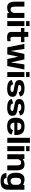

<svg xmlns="http://www.w3.org/2000/svg" viewBox="2781 -3606 1058 6660"><g transform="rotate(90 3310.0 -276.0)"><path d="M438 0H601.5V-593H429.5V-247C426.5 -210 415 -180 394.5 -155.5C370.5 -127.5 341.5 -113.5 307 -113.5C274 -113.5 249.5 -125 233.5 -147.5C217.5 -170.5 209.5 -215 209.5 -280.5V-593H37.5V-272.5C37.5 -188 52.5 -120.5 82 -70.5C112 -20 165 5 242 5C320 5 383.5 -19 432.5 -66Z M712.5 0H885V-593H712.5ZM712.5 -772V-652.5H885V-772Z M1274 7.5C1312.5 7.5 1357.5 4.5 1409 -1.5V-115.5C1379 -110.5 1353 -108 1331 -107.5C1306.5 -107.5 1288.5 -112.5 1277 -122C1265 -132 1259.5 -153 1259.5 -185V-474.5H1440.5V-593H1259.5V-728H1087V-593H952V-474.5H1087V-147C1087 -88.5 1104 -48 1138 -26C1172 -3.5 1217 7.5 1274 7.5Z M1621.5 0H1867L1946.5 -383L2027 0H2270.5L2390 -593H2214L2146.5 -120L2040 -593H1853L1746.5 -119L1678 -593H1501Z M2479 0H2651.5V-593H2479ZM2479 -772V-652.5H2651.5V-772Z M3051.5 5C3139 5 3208.5 -9 3260 -37C3311.5 -65 3337.5 -112.5 3337.5 -178.5C3337.5 -237 3317.5 -279 3277.5 -304C3237.5 -328.5 3173.5 -346.5 3086.5 -358C3032.5 -365.5 2992.5 -372.5 2966 -379C2940 -385 2926.5 -400 2926.5 -423.5C2926.5 -441.5 2937 -456 2957.5 -467.5C2978 -479 3006.5 -484.5 3043 -484.5C3081.5 -484.5 3112.5 -477 3136.5 -462.5C3160.5 -447.5 3176 -424 3183 -392L3328.5 -446C3315 -499.5 3285.5 -538 3240 -562C3195 -585.5 3130 -597.5 3046 -597.5C2959 -597.5 2889 -583.5 2836.5 -555.5C2783.5 -527.5 2757 -483 2757 -421.5C2757 -361.5 2776 -319.5 2814.5 -295C2853 -270.5 2917.5 -252.5 3008.5 -240.5C3065 -232 3105.5 -224 3130.5 -216.5C3155 -209 3167.5 -193.5 3167.5 -169C3167.5 -150 3157 -135 3136.5 -124.5C3116 -114 3086.5 -109 3048.5 -109C3012 -109 2980.5 -116 2953.5 -131C2927 -146 2910 -171.5 2903.5 -206.5L2752.5 -151.5C2768 -95.5 2801 -55.5 2853 -31.5C2904.5 -7 2970.5 5 3051.5 5Z M3710.5 5C3798 5 3867.5 -9 3919 -37C3970.5 -65 3996.5 -112.5 3996.5 -178.5C3996.5 -237 3976.5 -279 3936.5 -304C3896.5 -328.5 3832.5 -346.5 3745.5 -358C3691.5 -365.5 3651.5 -372.5 3625 -379C3599 -385 3585.5 -400 3585.5 -423.5C3585.5 -441.5 3596 -456 3616.5 -467.5C3637 -479 3665.5 -484.5 3702 -484.5C3740.5 -484.5 3771.5 -477 3795.5 -462.5C3819.5 -447.5 3835 -424 3842 -392L3987.5 -446C3974 -499.5 3944.5 -538 3899 -562C3854 -585.5 3789 -597.5 3705 -597.5C3618 -597.5 3548 -583.5 3495.5 -555.5C3442.5 -527.5 3416 -483 3416 -421.5C3416 -361.5 3435 -319.5 3473.5 -295C3512 -270.5 3576.5 -252.5 3667.5 -240.5C3724 -232 3764.5 -224 3789.5 -216.5C3814 -209 3826.5 -193.5 3826.5 -169C3826.5 -150 3816 -135 3795.5 -124.5C3775 -114 3745.5 -109 3707.5 -109C3671 -109 3639.5 -116 3612.5 -131C3586 -146 3569 -171.5 3562.5 -206.5L3411.5 -151.5C3427 -95.5 3460 -55.5 3512 -31.5C3563.5 -7 3629.5 5 3710.5 5Z M4368 6C4507.5 6 4627 -38.5 4647 -150L4493.5 -201.5C4483 -137 4428.5 -106 4368.5 -106C4326 -106 4292.5 -119 4267 -144.5C4248.5 -163.5 4236.5 -196.5 4232 -244H4662.5C4664.5 -259 4665.5 -276.5 4665.5 -297C4665.5 -390 4644 -464 4600.5 -517.5C4557 -571.5 4478.5 -598.5 4365 -598.5C4254.5 -598.5 4176.5 -572 4131 -519C4085.5 -466 4063 -391 4063 -294.5C4063 -200 4085.5 -126.5 4130.5 -73.5C4176 -20.5 4255 6 4368 6ZM4232 -349.5C4236.5 -397.5 4248 -431 4267 -450C4292 -475 4325 -488 4365.5 -488C4406 -488 4438 -476 4460.5 -453C4481.5 -432 4493 -397.5 4495 -349.5Z M4761 0H4933V-785H4761Z M5049.5 0H5222V-593H5049.5ZM5049.5 -772V-652.5H5222V-772Z M5330.5 0H5502.5V-377C5508.5 -400 5518.5 -420.5 5532.5 -437.5C5556.5 -465.5 5585.5 -479.5 5620 -479.5C5653 -479.5 5677.5 -468 5693.5 -445.5C5709.5 -422.5 5718 -378 5718 -312.5V0H5889.5V-320.5C5889.5 -405 5875 -472.5 5845 -522.5C5815 -573 5762 -598 5685 -598C5609.5 -598 5547.5 -575.5 5499 -531L5494 -593H5330.5Z M6263 233.5C6451 233.5 6562.5 166.5 6562.5 -35.5V-593H6398L6394.5 -544C6392.5 -545.5 6390 -547 6387.5 -548.5C6335.5 -581 6273.5 -597.5 6202.5 -597.5C6121.5 -597.5 6063 -571 6026.5 -518C5990 -464.5 5972 -391.5 5972 -298C5972 -204.5 5990 -130.5 6026.5 -77C6063 -23 6121.5 4 6202.5 4C6273.5 4 6335.5 -12.5 6387.5 -45C6388.5 -45.5 6389 -46 6390 -46.5V-32C6390 89 6327.5 122.5 6263.5 122.5C6199.5 122.5 6153.5 94 6153.5 30H5983.5C5983.5 170 6073.5 233.5 6263 233.5ZM6390 -368.5V-225.5C6389 -194 6376 -168 6352 -146.5C6327 -124.5 6297 -113.5 6262.5 -113.5C6225.5 -113.5 6196.5 -125.5 6176.5 -150C6156 -174 6146 -223 6146 -297C6146 -370.5 6156 -419 6176.5 -443.5C6196.5 -467.5 6225.5 -479.5 6262.5 -479.5C6297 -479.5 6327 -468.5 6352 -446.5C6376 -425 6389 -399.5 6390 -368.5Z"/></g></svg>

Font: Anybody
Style: Bold
Weight: 700
Designer: Tyler Finck
Foundry: Etcetera Type Company
Version: Version 1.110